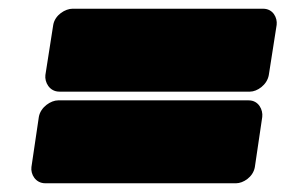

<svg xmlns="http://www.w3.org/2000/svg" viewBox="-20 -536 654 440"><path d="M553 -326C569 -326 592 -341 596 -364L614 -479C616 -495 606 -516 583 -516H146C130 -516 106 -502 102 -479L84 -364C82 -348 93 -326 116 -326ZM521 -116C537 -116 560 -130 564 -153L581 -268C583 -284 573 -306 550 -306H113C97 -306 73 -291 69 -268L52 -153C50 -137 61 -116 84 -116Z"/></svg>

Font: Asimov Print
Style: EIt
Weight: 500
Designer: Google
Version: Version 2.000980; 2014